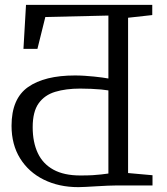

<svg xmlns="http://www.w3.org/2000/svg" viewBox="-20 -763 686 790"><path d="M302.5 7Q222.5 7 160.2 -23.8Q98 -54.5 62.8 -111.2Q27.5 -168 27.5 -245.5Q27.5 -357 95.5 -404.8Q163.5 -452.5 288.5 -452.5Q308 -452.5 328 -451.2Q348 -450 366.8 -448Q385.5 -446 400.8 -444Q416 -442 426 -440V-699L166.5 -693L134 -562H76.5L87 -743H606.5V-701L507 -690V-51L607.5 -42V0H463Q446.5 0 423.5 1Q400.5 2 376.2 3.5Q352 5 332.2 6Q312.5 7 302.5 7ZM310.5 -41Q341.5 -41 361.2 -42.2Q381 -43.5 396 -45.2Q411 -47 426 -49V-391Q415 -393 396.2 -394.8Q377.5 -396.5 354.8 -397.5Q332 -398.5 310 -398.5Q251 -398.5 207.2 -385.2Q163.5 -372 139 -337.8Q114.5 -303.5 114.5 -239.5Q114.5 -178 135.5 -133.2Q156.5 -88.5 200 -64.8Q243.5 -41 310.5 -41Z"/></svg>

Font: Merriweather 24pt Light
Style: Regular
Weight: 300
Designer: Eben Sorkin
Foundry: Eben Sorkin
Version: Version 2.100